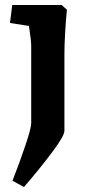

<svg xmlns="http://www.w3.org/2000/svg" viewBox="-20 -514 356 769"><path d="M105 -21V-117V-329Q105 -352 96 -410L20 -422L29 -494H227L248 -475Q244 -437 241 -385Q238 -333 238 -299V10Q238 30 189 95.5Q140 161 76 235L30 210Q60 133 82.5 66Q105 -1 105 -21Z"/></svg>

Font: Andada Pro ExtraBold
Style: Regular
Weight: 800
Designer: Carolina Giovagnoli
Foundry: Huerta Tipografica
Version: Version 3.005; ttfautohint (v1.8.4)